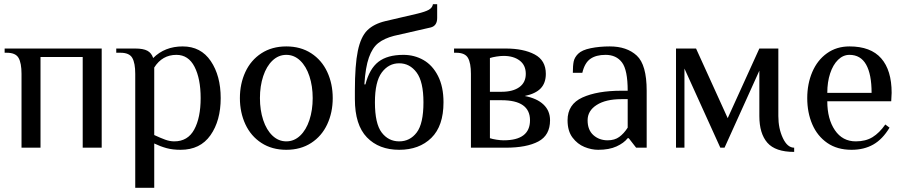

<svg xmlns="http://www.w3.org/2000/svg" viewBox="-20 -700 4289 910"><path d="M82 -350Q82 -401 68 -425.5Q54 -450 12 -450H2V-470H462V0H372V-430H172V0H82Z M621 -350Q621 -401 607 -425.5Q593 -450 551 -450H531V-470H621Q659 -470 678.5 -459.5Q698 -449 706 -425Q761 -480 846 -480Q932 -480 979 -410.5Q1026 -341 1026 -235Q1026 -128 977.5 -59Q929 10 836 10Q798 10 769 2Q740 -6 711 -20V190H621ZM931 -235Q931 -327 902 -383.5Q873 -440 816 -440Q749 -440 711 -380V-60Q741 -46 763 -38Q785 -30 806 -30Q870 -30 900.5 -86Q931 -142 931 -235Z M1117 -235Q1117 -303 1143 -359Q1169 -415 1219 -447.5Q1269 -480 1337 -480Q1405 -480 1455 -447.5Q1505 -415 1531 -359Q1557 -303 1557 -235Q1557 -167 1531 -111Q1505 -55 1455 -22.5Q1405 10 1337 10Q1269 10 1219 -22.5Q1169 -55 1143 -111Q1117 -167 1117 -235ZM1462 -235Q1462 -292 1446.5 -339Q1431 -386 1402.5 -413Q1374 -440 1337 -440Q1300 -440 1271.5 -413Q1243 -386 1227.5 -339Q1212 -292 1212 -235Q1212 -178 1227.5 -131Q1243 -84 1271.5 -57Q1300 -30 1337 -30Q1374 -30 1402.5 -57Q1431 -84 1446.5 -131Q1462 -178 1462 -235Z M1662 -230V-270Q1662 -392 1676 -459Q1690 -526 1721 -556.5Q1752 -587 1807 -600L1957 -635Q1995 -644 2012 -653.5Q2029 -663 2032 -680H2052V-615Q2052 -578 2022 -570L1847 -530Q1801 -518 1773 -496Q1745 -474 1728.5 -427.5Q1712 -381 1707 -300H1712Q1731 -374 1773.5 -407Q1816 -440 1892 -440Q1944 -440 1987 -415.5Q2030 -391 2056 -340Q2082 -289 2082 -215Q2082 -103 2024.5 -46.5Q1967 10 1872 10Q1776 10 1719 -49Q1662 -108 1662 -230ZM1987 -215Q1987 -313 1954.5 -356.5Q1922 -400 1872 -400Q1822 -400 1789.5 -356.5Q1757 -313 1757 -215Q1757 -114 1789 -72Q1821 -30 1872 -30Q1923 -30 1955 -72Q1987 -114 1987 -215Z M2212 -350Q2212 -401 2198 -425.5Q2184 -450 2142 -450H2132V-470H2377Q2461 -470 2514 -442Q2567 -414 2567 -350Q2567 -307 2543 -281.5Q2519 -256 2467 -245Q2525 -234 2556 -204.5Q2587 -175 2587 -130Q2587 -59 2531.5 -29.5Q2476 0 2377 0H2212ZM2357 -265Q2411 -265 2441.5 -287Q2472 -309 2472 -350Q2472 -391 2443 -413Q2414 -435 2367 -435Q2352 -435 2333 -432Q2314 -429 2302 -425V-265ZM2492 -130Q2492 -225 2357 -225H2302V-45Q2314 -41 2333 -38Q2352 -35 2367 -35Q2492 -35 2492 -130Z M2670 -130Q2670 -206 2740.5 -238Q2811 -270 2925 -270H2955Q2955 -368 2928 -404Q2901 -440 2850 -440Q2805 -440 2778 -421Q2751 -402 2740 -355H2695Q2695 -389 2699 -408.5Q2703 -428 2720 -445Q2738 -463 2779.5 -471.5Q2821 -480 2870 -480Q2951 -480 2998 -436.5Q3045 -393 3045 -270V0H2995L2960 -45H2955Q2937 -22 2902 -6Q2867 10 2815 10Q2783 10 2750 -3.5Q2717 -17 2693.5 -48Q2670 -79 2670 -130ZM2955 -95V-230H2925Q2851 -230 2808 -202.5Q2765 -175 2765 -130Q2765 -84 2792.5 -59.5Q2820 -35 2860 -35Q2893 -35 2915 -51Q2937 -67 2955 -95Z M3579 -150V-365L3414 0H3394L3224 -375V0H3184V-470H3279L3429 -140L3579 -470H3669V-150Q3669 -91 3690.5 -45.5Q3712 0 3744 0V20Q3655 20 3617 -23.5Q3579 -67 3579 -150Z M3806 -235Q3806 -303 3830 -359Q3854 -415 3899.5 -447.5Q3945 -480 4006 -480Q4107 -480 4156.5 -423.5Q4206 -367 4206 -260L4204 -220H3901Q3901 -136 3937 -83Q3973 -30 4036 -30Q4083 -30 4115.5 -50Q4148 -70 4176 -110L4196 -95Q4163 -40 4119 -15Q4075 10 4016 10Q3948 10 3901 -22.5Q3854 -55 3830 -110.5Q3806 -166 3806 -235ZM4111 -260Q4111 -348 4085 -394Q4059 -440 4006 -440Q3976 -440 3952 -416.5Q3928 -393 3914.5 -352Q3901 -311 3901 -260Z"/></svg>

Font: El Messiri
Style: Regular
Weight: 400
Designer: Mohamed Gaber
Foundry: Kief Type Foundry
Version: Version 2.006